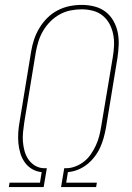

<svg xmlns="http://www.w3.org/2000/svg" viewBox="-20 -763 540 783"><path d="M16 0 19 -18H143L150 -61Q129 -63 111 -73.5Q93 -84 81 -101Q69 -118 63 -138Q57 -158 55 -179.5Q53 -201 54.5 -223Q56 -245 60 -267L107 -553Q111 -578 119 -602Q127 -626 140.5 -648.5Q154 -671 173 -690Q192 -709 215.5 -721Q239 -733 263.5 -738Q288 -743 313 -743Q313 -743 313.5 -743Q314 -743 314 -743Q340 -743 365.5 -736.5Q391 -730 410.5 -715Q430 -700 442.5 -678Q455 -656 460 -631.5Q465 -607 464 -580Q463 -553 459 -527L412 -241Q408 -220 402.5 -200Q397 -180 388 -160.5Q379 -141 365.5 -123.5Q352 -106 335 -92.5Q318 -79 298 -71Q278 -63 257 -61L250 -18H375L372 0H229L242 -77H250Q269 -77 288 -84.5Q307 -92 323 -104.5Q339 -117 350.5 -134Q362 -151 370.5 -169Q379 -187 384 -206Q389 -225 392 -243L440 -530Q444 -553 445 -577Q446 -601 441.5 -623.5Q437 -646 426.5 -665.5Q416 -685 399 -699Q382 -713 359.5 -719Q337 -725 313 -725Q291 -725 268 -720.5Q245 -716 224 -704.5Q203 -693 185.5 -675.5Q168 -658 156 -637.5Q144 -617 137 -595Q130 -573 126 -550L79 -264Q76 -244 74 -224.5Q72 -205 73.5 -185.5Q75 -166 80 -147.5Q85 -129 95.5 -113.5Q106 -98 122 -88Q138 -78 158 -77H171L158 0Z"/></svg>

Font: Iosevka Curly Thin Oblique
Style: Regular
Weight: 100
Italic angle: -9°
Monospace: yes
Designer: Belleve Invis
Foundry: Belleve Invis
Version: Version 11.1.0; ttfautohint (v1.8.3)